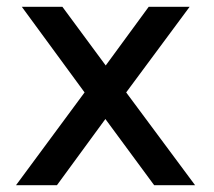

<svg xmlns="http://www.w3.org/2000/svg" viewBox="-20 -543 627 563"><path d="M350 -272 536 -523H416L290 -351L163 -523H44L228 -272L27 0H147L289 -194L432 0H552Z"/></svg>

Font: Cheyenne Sans Medium
Style: Regular
Weight: 500
Designer: The Public Sans project authors (U.S. Web Design System), Libre Franklin designed by Pablo Impallari and Rodrigo Fuenzal
Foundry: The Cheyenne Sans Project Authors
Version: Version 2.007